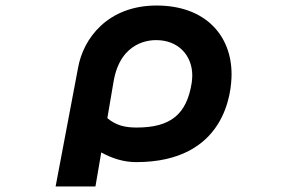

<svg xmlns="http://www.w3.org/2000/svg" viewBox="-20 -554 1040 694"><path d="M368 -127 391 -262C417 -407 525 -409 545 -409C624 -409 675 -354 675 -281C675 -273 674 -264 673 -255C655 -140 596 -93 474 -93C431 -93 399 -101 368 -127ZM262 -308 181 120H325L346 -3C386 19 428 32 472 32C795 32 817 -220 817 -286C817 -425 723 -534 546 -534C371 -534 281 -417 262 -308Z"/></svg>

Font: LINE Seed JP_OTF Bold
Style: Regular
Weight: 700
Designer: LINE & Fontrix & Fontworks
Version: Version 1.009